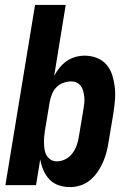

<svg xmlns="http://www.w3.org/2000/svg" viewBox="-20 -755 540 783"><path d="M266 8Q241 8 219 0.5Q197 -7 181.5 -23.5Q166 -40 157 -61Q148 -82 144 -105L127 0H2L123 -735H248L201 -446Q211 -464 223.5 -479.5Q236 -495 252 -506Q268 -517 287 -522.5Q306 -528 325 -528Q351 -528 374.5 -519Q398 -510 414 -491.5Q430 -473 437.5 -449.5Q445 -426 448 -400.5Q451 -375 449 -349Q447 -323 443 -297L423 -177Q420 -156 414.5 -135Q409 -114 400 -93.5Q391 -73 378 -54Q365 -35 347.5 -20.5Q330 -6 308.5 1Q287 8 266 8ZM212 -97Q229 -97 245.5 -105Q262 -113 273.5 -127.5Q285 -142 291.5 -159Q298 -176 301 -194L321 -314Q323 -326 324 -338Q325 -350 323.5 -361.5Q322 -373 319 -384.5Q316 -396 309.5 -404.5Q303 -413 293 -418Q283 -423 270 -423Q255 -423 239 -417.5Q223 -412 211 -400Q199 -388 192.5 -372.5Q186 -357 183 -341L163 -221Q161 -208 160 -195Q159 -182 159.5 -169Q160 -156 162 -143.5Q164 -131 170.5 -120.5Q177 -110 187.5 -103.5Q198 -97 212 -97Z"/></svg>

Font: Iosevka Term Curly Extrabold
Style: Italic
Weight: 800
Italic angle: -9°
Designer: Belleve Invis
Foundry: Belleve Invis
Version: Version 32.3.0